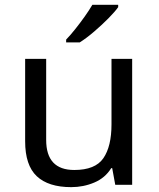

<svg xmlns="http://www.w3.org/2000/svg" viewBox="-20 -768 661 798"><path d="M443.4 -523.4H529.3V0H459L446.3 -69.3H442.4Q417 -28.3 371.8 -9.3Q326.7 9.8 275.9 9.8Q181.2 9.8 132.8 -35.6Q84.5 -81.1 84.5 -180.7V-523.4H171.9V-186.5Q171.9 -61.5 288.6 -61.5Q376 -61.5 409.7 -110.6Q443.4 -159.7 443.4 -251ZM471.2 -748V-738.3Q458.5 -720.2 431.2 -692.4Q403.8 -664.6 371.6 -637Q339.4 -609.4 311.5 -591.8H254.9V-603.5Q272.5 -621.6 292.7 -647Q313 -672.4 332 -699.2Q351.1 -726.1 363.8 -748Z"/></svg>

Font: Lunasima
Style: Regular
Weight: 400
Designer: The DocRepair Project, Monotype Design Team
Foundry: Google
Version: Version 2.009